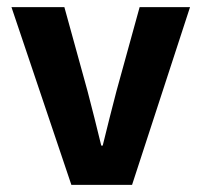

<svg xmlns="http://www.w3.org/2000/svg" viewBox="-20 -516 563 536"><path d="M179.2 0 12 -496.1H159.7L224.3 -261.9Q233.8 -225.5 243.5 -187.2Q253.2 -148.9 262.7 -109.5H266.7Q276.3 -148.9 286 -187.2Q295.7 -225.5 305.2 -261.9L369.8 -496.1H510.5L348.7 0Z"/></svg>

Font: Source Sans 3 VF
Style: Regular
Weight: 200
Designer: Paul D. Hunt
Foundry: Adobe
Version: Version 3.046;hotconv 1.0.118;makeotfexe 2.5.65603